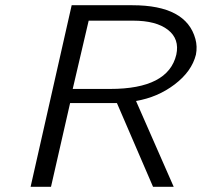

<svg xmlns="http://www.w3.org/2000/svg" viewBox="-20 -714 772 734"><path d="M97 0 254 -694H486Q692 -694 727 -565Q735 -536 729 -505Q713 -441 648 -391.5Q583 -342 500 -328Q514 -296 572 -164Q630 -32 644 0H565L427 -320H248L175 0ZM258 -374H401Q623 -374 654 -505Q667 -565 622 -600Q577 -635 489 -635H319Z"/></svg>

Font: Coval
Style: ExtraLight Italic
Weight: 200
Foundry: Context Ltd
Version: Version 001.000